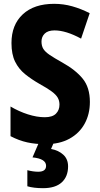

<svg xmlns="http://www.w3.org/2000/svg" viewBox="-20 -744 521 1004"><path d="M450 -211Q450 -147 422.5 -97Q395 -47 343 -18.5Q291 10 217 10Q166 10 122.5 0.5Q79 -9 35 -32V-187Q79 -161 126 -146Q173 -131 214 -131Q254 -131 272.5 -149.5Q291 -168 291 -197Q291 -217 282 -233Q273 -249 250 -266Q227 -283 187 -305Q145 -329 111.5 -356Q78 -383 59 -421.5Q40 -460 40 -519Q40 -614 99 -669Q158 -724 263 -724Q312 -724 358 -711Q404 -698 449 -675L404 -542Q325 -585 265 -585Q231 -585 214 -568.5Q197 -552 197 -527Q197 -504 206.5 -488.5Q216 -473 239.5 -457Q263 -441 306 -417Q376 -378 413 -332Q450 -286 450 -211ZM336 126Q336 179 303 209.5Q270 240 205 240Q181 240 160 237.5Q139 235 123 230V146Q154 154 180 154Q221 154 221 123Q221 86 150 79L184 0H262L247 35Q286 42 311 65Q336 88 336 126Z"/></svg>

Font: Noto Sans Arabic UI Cn XBd
Style: Regular
Weight: 800
Width: 3
Designer: Monotype Design Team, Nadine Chahine and Nizar Qandah
Foundry: Monotype Imaging Inc.
Version: Version 2.010; ttfautohint (v1.8.4.7-5d5b)